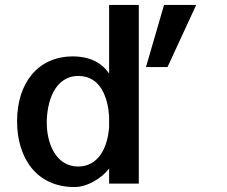

<svg xmlns="http://www.w3.org/2000/svg" viewBox="-20 -742 917 776"><path d="M421 -229C415 -141 375 -69 296 -69C206 -69 169 -162 169 -246C169 -329 200 -435 297 -435C388 -435 416 -345 421 -272ZM541 -722H421V-445C391 -488 344 -514 274 -514C134 -514 49 -407 49 -252C49 -104 127 14 281 14C333 14 392 -22 421 -61V0H541ZM643 -722 570 -471H657L773 -722Z"/></svg>

Font: Perun SemiBold
Style: Regular
Weight: 600
Foundry: Copyright (c) Stefan Peev, Context Ltd, 2016
Version: Version 1.089